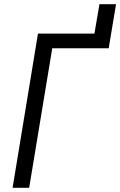

<svg xmlns="http://www.w3.org/2000/svg" viewBox="-20 -895 573 915"><path d="M40 0 161 -735H430L454 -875H533L498 -665H229L119 0Z"/></svg>

Font: Iosevka Term Curly
Style: Italic
Weight: 400
Italic angle: -9°
Designer: Belleve Invis
Foundry: Belleve Invis
Version: Version 32.3.0